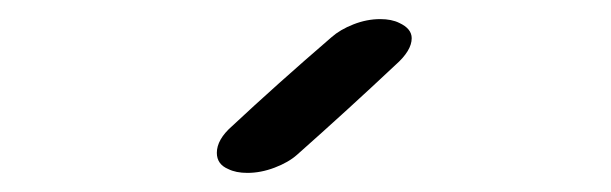

<svg xmlns="http://www.w3.org/2000/svg" viewBox="-20 -796 640 201"><path d="M207 -636Q207 -650 223 -664Q269 -707 327 -757Q336 -765 350 -770.5Q364 -776 378 -776Q390 -776 398 -772Q411 -766 411 -756Q411 -743 394 -728Q344 -681 291 -634Q282 -626 267.5 -620.5Q253 -615 239 -615Q227 -615 219 -619Q207 -624 207 -636Z"/></svg>

Font: Sedgwick Ave
Style: Regular
Weight: 400
Designer: Kevin Burke, Pedro Vergani
Foundry: Google, Inc.
Version: Version 1.000